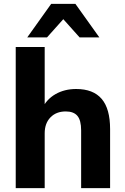

<svg xmlns="http://www.w3.org/2000/svg" viewBox="-20 -981 653 1001"><path d="M62 0V-736H213V-412H198Q222 -463 269 -490Q316 -517 377 -517Q466 -517 510 -465.5Q554 -414 554 -308V0H403V-301Q403 -354 383.5 -377Q364 -400 323 -400Q273 -400 243 -369Q213 -338 213 -286V0ZM122 -786 247 -961H373L498 -786H395L310 -881L225 -786Z"/></svg>

Font: Mulish ExtraLight ExtraBold
Style: Regular
Weight: 800
Version: Version 3.603